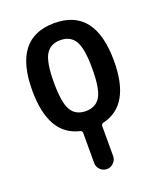

<svg xmlns="http://www.w3.org/2000/svg" viewBox="-139 -619 778 927"><g transform="rotate(-20 250.0 -155.0)"><path d="M325.2 -402.8Q301.8 -442.4 250 -442.4Q198.2 -442.4 174.8 -402.8Q151.4 -363.3 151.4 -260.3Q151.4 -157.2 174.8 -117.7Q198.2 -78.1 250 -78.1Q301.8 -78.1 325.2 -117.7Q348.6 -157.2 348.6 -260.3Q348.6 -363.3 325.2 -402.8ZM189.5 2.9Q40 -32.2 40 -259.8Q40 -529.3 250 -529.8Q460 -530.3 460 -259.8Q460 -32.2 310.5 2.9Q298.8 5.9 298.8 16.6V170.9Q298.8 190.4 284.2 205.1Q269.5 219.7 250 219.7Q230.5 219.7 215.8 205.6Q201.2 191.4 201.2 170.9V16.6Q201.2 5.9 189.5 2.9Z"/></g></svg>

Font: Rounded-X Mgen+ 1m medium
Style: Regular
Weight: 500
Designer: [Source Han Sans]
Ryoko NISHIZUKA  (kana & ideographs); Paul D. Hunt (Latin, Greek & Cyrillic); Wenlong ZHANG  (bopomofo
Version: Version 1.059.20150602